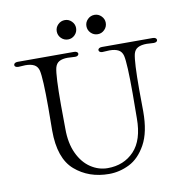

<svg xmlns="http://www.w3.org/2000/svg" viewBox="-91 -944 997 1026"><g transform="rotate(-10 407.5 -431.5)"><path d="M159 -287 160 -412Q160 -572 150 -614Q144 -637 126 -646.5Q108 -656 78 -656Q67 -656 43 -654H40Q31 -654 25.5 -657.5Q20 -661 20 -667Q20 -673 25.5 -677Q31 -681 41 -681H194H347Q357 -681 362.5 -677Q368 -673 368 -668Q368 -662 363 -658Q358 -654 349 -654L308 -656Q279 -656 262 -646.5Q245 -637 239 -614Q229 -572 229 -414L230 -283Q230 -206 256 -150.5Q282 -95 325 -66.5Q368 -38 417 -38Q505 -38 560.5 -96.5Q616 -155 616 -273L617 -408Q617 -572 607 -614Q601 -637 583 -646.5Q565 -656 535 -656L496 -654Q487 -654 482 -658Q477 -662 477 -668Q477 -673 482.5 -677Q488 -681 498 -681H774Q784 -681 789.5 -677Q795 -673 795 -667Q795 -661 789.5 -657.5Q784 -654 775 -654Q765 -654 755.5 -655Q746 -656 737 -656Q707 -656 689 -646.5Q671 -637 665 -614Q655 -572 655 -422L656 -303Q656 -191 619.5 -125Q583 -59 529.5 -32.5Q476 -6 419 -6Q309 -6 234 -71Q159 -136 159 -287ZM275 -805Q275 -826 290.5 -841.5Q306 -857 328 -857Q349 -857 364.5 -841.5Q380 -826 380 -805Q380 -783 364.5 -767.5Q349 -752 328 -752Q306 -752 290.5 -767.5Q275 -783 275 -805ZM436 -805Q436 -826 451.5 -841.5Q467 -857 489 -857Q510 -857 525.5 -841.5Q541 -826 541 -805Q541 -783 525.5 -767.5Q510 -752 489 -752Q467 -752 451.5 -767.5Q436 -783 436 -805Z"/></g></svg>

Font: Hina Mincho
Style: Regular
Weight: 400
Designer: satsuyako
Foundry: satsuyako
Version: Version 1.100